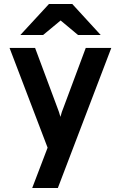

<svg xmlns="http://www.w3.org/2000/svg" viewBox="-20 -752 608 966"><path d="M142 194 219.5 -9 28 -511H156.5L268 -212Q277.5 -188.5 284 -164Q287 -176.5 291.2 -188.8Q295.5 -201 300 -212L411.5 -511H540L271 194ZM82.5 -576 226.5 -732H343.5L486.5 -576H372.5L285 -649L197 -576Z"/></svg>

Font: Overpass
Style: Bold
Weight: 700
Designer: Delve Withrington, Dave Bailey, Thomas Jockin
Foundry: Delve Fonts LLC
Version: Version 4.000; ttfautohint (v1.8.3)